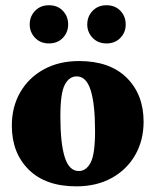

<svg xmlns="http://www.w3.org/2000/svg" viewBox="-20 -678 578 714"><path d="M264 15Q149.5 15 86.8 -47.2Q24 -109.5 24 -210.5Q24 -281 55.5 -335.2Q87 -389.5 143.2 -420.2Q199.5 -451 274 -451Q388.5 -451 451.2 -388.8Q514 -326.5 514 -225.5Q514 -155.5 482.5 -101Q451 -46.5 394.8 -15.8Q338.5 15 264 15ZM273 -42Q300.5 -42 317 -73.2Q333.5 -104.5 333.5 -190.5Q333.5 -291 317.2 -342.5Q301 -394 265 -394Q237.5 -394 221 -363Q204.5 -332 204.5 -245.5Q204.5 -145 220.8 -93.5Q237 -42 273 -42ZM162 -516.5Q130.5 -516.5 110.5 -537.2Q90.5 -558 90.5 -587Q90.5 -617 110.5 -637.8Q130.5 -658.5 162 -658.5Q194 -658.5 213.8 -637.8Q233.5 -617 233.5 -587Q233.5 -558 213.8 -537.2Q194 -516.5 162 -516.5ZM376 -516.5Q344.5 -516.5 324.5 -537.2Q304.5 -558 304.5 -587Q304.5 -617 324.5 -637.8Q344.5 -658.5 376 -658.5Q408 -658.5 427.8 -637.8Q447.5 -617 447.5 -587Q447.5 -558 427.8 -537.2Q408 -516.5 376 -516.5Z"/></svg>

Font: Newsreader Text ExtraBold
Style: Regular
Weight: 800
Designer: Hugues Gentile
Foundry: Production Type
Version: Version 1.001